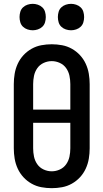

<svg xmlns="http://www.w3.org/2000/svg" viewBox="-20 -974 540 1002"><path d="M250 8Q223 8 196 3Q169 -2 145 -15.5Q121 -29 102.5 -49Q84 -69 72.5 -94Q61 -119 56.5 -146Q52 -173 52 -200V-535Q52 -562 56.5 -589Q61 -616 72.5 -641Q84 -666 102.5 -686Q121 -706 145 -719.5Q169 -733 196 -738Q223 -743 250 -743Q277 -743 304 -738Q331 -733 355 -719.5Q379 -706 397.5 -686Q416 -666 427.5 -641Q439 -616 443.5 -589Q448 -562 448 -535V-200Q448 -173 443.5 -146Q439 -119 427.5 -94Q416 -69 397.5 -49Q379 -29 355 -15.5Q331 -2 304 3Q277 8 250 8ZM153 -402H347V-535Q347 -557 342.5 -578.5Q338 -600 325.5 -618Q313 -636 292.5 -645.5Q272 -655 250 -655Q228 -655 207.5 -645.5Q187 -636 174.5 -618Q162 -600 157.5 -578.5Q153 -557 153 -535ZM250 -80Q272 -80 292.5 -89.5Q313 -99 325.5 -117Q338 -135 342.5 -156.5Q347 -178 347 -200V-333H153V-200Q153 -178 157.5 -156.5Q162 -135 174.5 -117Q187 -99 207.5 -89.5Q228 -80 250 -80ZM351 -816Q337 -816 323.5 -820.5Q310 -825 300 -834.5Q290 -844 286 -857.5Q282 -871 282 -885Q282 -899 286 -912.5Q290 -926 300 -935.5Q310 -945 323.5 -949.5Q337 -954 351 -954Q364 -954 377.5 -949.5Q391 -945 401 -935.5Q411 -926 415 -912.5Q419 -899 419 -885Q419 -871 415 -857.5Q411 -844 401 -834.5Q391 -825 377.5 -820.5Q364 -816 351 -816ZM151 -816Q137 -816 123.5 -820.5Q110 -825 100 -834.5Q90 -844 86 -857.5Q82 -871 82 -885Q82 -899 86 -912.5Q90 -926 100 -935.5Q110 -945 123.5 -949.5Q137 -954 151 -954Q164 -954 177.5 -949.5Q191 -945 201 -935.5Q211 -926 215 -912.5Q219 -899 219 -885Q219 -871 215 -857.5Q211 -844 201 -834.5Q191 -825 177.5 -820.5Q164 -816 151 -816Z"/></svg>

Font: Iosevka Custom Semibold
Style: Regular
Weight: 600
Designer: Belleve Invis
Foundry: Belleve Invis
Version: Version 27.0.2; ttfautohint (v1.8.4)